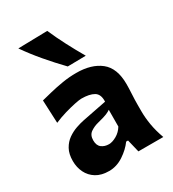

<svg xmlns="http://www.w3.org/2000/svg" viewBox="-209 -989 1010 1118"><g transform="rotate(-30 295.5 -429.5)"><path d="M191.9 14.2Q140.1 14.2 105.7 -7.1Q71.3 -28.3 54 -63.7Q36.6 -99.1 36.6 -141.6Q36.6 -189.5 54.2 -220.9Q71.8 -252.4 99.1 -271.5Q126.5 -290.5 156.2 -300.8Q186 -311 210.4 -315.9L372.1 -347.7Q374.5 -397 345 -414.6Q315.4 -432.1 261.2 -432.1Q247.6 -432.1 215.6 -425.5Q183.6 -418.9 144.5 -407.5Q105.5 -396 69.3 -380.4L62.5 -534.7Q89.8 -541.5 130.1 -551.5Q170.4 -561.5 217 -569.1Q263.7 -576.7 309.6 -576.7Q411.6 -576.7 471.7 -529.1Q531.7 -481.4 531.7 -374.5Q531.7 -347.2 529.5 -307.9Q527.3 -268.6 527.3 -237.8V-192.9Q527.3 -149.9 535.4 -101.8Q543.5 -53.7 563 0H395.5L375 -85H362.3Q334.5 -46.4 288.6 -16.1Q242.7 14.2 191.9 14.2ZM268.6 -121.6Q291.5 -121.6 320.1 -137.7Q348.6 -153.8 366.7 -183.6L367.2 -295.9Q357.4 -288.6 339.6 -281Q321.8 -273.4 276.9 -262.2Q247.1 -254.9 223.4 -238.5Q199.7 -222.2 199.7 -186.5Q199.7 -151.9 220 -136.7Q240.2 -121.6 268.6 -121.6ZM286.6 -633.8Q231.9 -690.4 181.9 -749.3Q131.8 -808.1 89.8 -868.7L286.6 -873Q312.5 -813.5 343.3 -754.4Q374 -695.3 408.7 -635.7Z"/></g></svg>

Font: Pinar-DS1-FD Bold
Style: Regular
Weight: 700
Designer: Amin Abedi
Version: Version 2.000